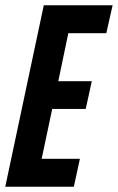

<svg xmlns="http://www.w3.org/2000/svg" viewBox="-26 -708 447 728"><path d="M-6 0 140 -688H401L377 -582H233L195 -400H322L299 -295H172L132 -106H277L254 0Z"/></svg>

Font: Saira ExtraCondensed
Style: Bold Italic
Weight: 700
Width: 2
Italic angle: -12°
Designer: Hector Gatti with collaboration of the Omnibus-Type team
Foundry: Omnibus-Type
Version: Version 1.101